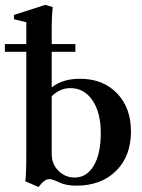

<svg xmlns="http://www.w3.org/2000/svg" viewBox="-38 -746 581 783"><path d="M119.1 16.6 64.9 -6.8Q69.3 -26.4 69.3 -132.8V-534.7H-18.1V-566.4H69.3V-655.3L19 -667.5V-685.1L146.5 -726.1L176.8 -717.3Q172.9 -679.2 172.9 -636.2V-566.4H269.5V-534.7H172.9V-389.6Q217.3 -424.8 288.1 -424.8Q381.8 -424.8 439 -365.7Q496.1 -306.6 496.1 -210Q496.1 -109.4 435.3 -49.1Q374.5 11.2 272.9 11.2Q231 11.2 201.7 -2.9Q175.8 -15.6 162.6 -15.6Q143.6 -15.6 119.1 16.6ZM172.9 -116.7Q172.9 -77.1 200.2 -49.6Q227.5 -22 266.6 -22Q315.9 -22 344.5 -70.6Q373 -119.1 373 -202.6Q373 -287.1 339.1 -336.9Q305.2 -386.7 248.5 -386.7Q207 -386.7 172.9 -353.5Z"/></svg>

Font: Elstob 18pt SemiBold
Style: Regular
Weight: 600
Designer: Peter S. Baker
Version: Version 1.015